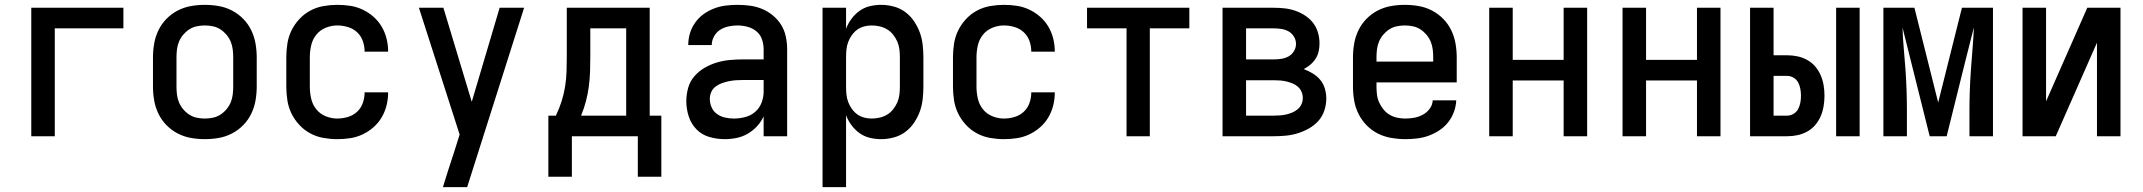

<svg xmlns="http://www.w3.org/2000/svg" viewBox="-20 -562 8840 792"><path d="M109 0V-530H489V-445H206V0Z M825 12Q796 12 767.5 7Q739 2 713 -11.5Q687 -25 666.5 -46Q646 -67 633.5 -93Q621 -119 616 -147.5Q611 -176 611 -205V-325Q611 -354 616 -382.5Q621 -411 633.5 -437Q646 -463 666.5 -484Q687 -505 713 -518.5Q739 -532 767.5 -537Q796 -542 825 -542Q854 -542 882.5 -537Q911 -532 937 -518.5Q963 -505 983.5 -484Q1004 -463 1016.5 -437Q1029 -411 1034 -382.5Q1039 -354 1039 -325V-205Q1039 -176 1034 -147.5Q1029 -119 1016.5 -93Q1004 -67 983.5 -46Q963 -25 937 -11.5Q911 2 882.5 7Q854 12 825 12ZM825 -73Q842 -73 858.5 -76.5Q875 -80 889 -89Q903 -98 914 -111Q925 -124 931.5 -139.5Q938 -155 940 -171.5Q942 -188 942 -205V-325Q942 -342 940 -358.5Q938 -375 931.5 -390.5Q925 -406 914 -419Q903 -432 889 -441Q875 -450 858.5 -453.5Q842 -457 825 -457Q808 -457 791.5 -453.5Q775 -450 761 -441Q747 -432 736 -419Q725 -406 718.5 -390.5Q712 -375 710 -358.5Q708 -342 708 -325V-205Q708 -188 710 -171.5Q712 -155 718.5 -139.5Q725 -124 736 -111Q747 -98 761 -89Q775 -80 791.5 -76.5Q808 -73 825 -73Z M1371 12Q1343 12 1314.5 7Q1286 2 1260.5 -11.5Q1235 -25 1215 -46.5Q1195 -68 1182.5 -93.5Q1170 -119 1165.5 -147.5Q1161 -176 1161 -205V-325Q1161 -354 1165.5 -382.5Q1170 -411 1182.5 -436.5Q1195 -462 1215 -483.5Q1235 -505 1260.5 -518.5Q1286 -532 1314.5 -537Q1343 -542 1371 -542Q1398 -542 1424.5 -538Q1451 -534 1475.5 -522.5Q1500 -511 1520.5 -493Q1541 -475 1554.5 -452Q1568 -429 1574.5 -403Q1581 -377 1581 -350V-349H1484V-350Q1484 -372 1476.5 -393Q1469 -414 1453 -429Q1437 -444 1415 -450.5Q1393 -457 1371 -457Q1347 -457 1323.5 -447.5Q1300 -438 1284.5 -418.5Q1269 -399 1263.5 -374.5Q1258 -350 1258 -325V-205Q1258 -180 1263.5 -155.5Q1269 -131 1284.5 -111.5Q1300 -92 1323.5 -82.5Q1347 -73 1371 -73Q1393 -73 1415 -79.5Q1437 -86 1453 -101Q1469 -116 1476.5 -137Q1484 -158 1484 -180V-181H1581V-180Q1581 -153 1574.5 -127Q1568 -101 1554.5 -78Q1541 -55 1520.5 -37Q1500 -19 1475.5 -7.5Q1451 4 1424.5 8Q1398 12 1371 12Z M1907 210H1807Q1818 174 1829.5 138Q1841 102 1853 66L1876 -7L1708 -530H1809L1926 -142L2041 -530H2142Z M2242 167V-85H2273Q2287 -114 2296.5 -144Q2306 -174 2311 -205Q2316 -236 2317 -268Q2318 -300 2318 -331V-530H2660V-85H2708V167H2611V0H2339V167ZM2377 -85H2563V-445H2415V-331Q2415 -300 2414 -268.5Q2413 -237 2409 -206Q2405 -175 2397 -144.5Q2389 -114 2377 -85Z M2969 12Q2937 12 2906 3Q2875 -6 2853 -28.5Q2831 -51 2821 -82Q2811 -113 2811 -144Q2811 -172 2818.5 -199Q2826 -226 2844 -247Q2862 -268 2886 -282Q2910 -296 2936.5 -304Q2963 -312 2990.5 -314.5Q3018 -317 3045 -317H3130V-359Q3130 -380 3123 -400Q3116 -420 3100 -433Q3084 -446 3063.5 -451.5Q3043 -457 3022 -457Q3004 -457 2985 -453Q2966 -449 2950.5 -439Q2935 -429 2925.5 -412Q2916 -395 2916 -376H2819Q2819 -401 2826 -424.5Q2833 -448 2847.5 -468.5Q2862 -489 2882 -503.5Q2902 -518 2925.5 -527Q2949 -536 2973.5 -539Q2998 -542 3022 -542Q3048 -542 3074 -538.5Q3100 -535 3124 -525Q3148 -515 3168.5 -498Q3189 -481 3202.5 -459Q3216 -437 3221.5 -411Q3227 -385 3227 -359V0H3130V-82Q3120 -60 3103 -41.5Q3086 -23 3064.5 -10.5Q3043 2 3018.5 7Q2994 12 2969 12ZM3007 -73Q3030 -73 3053.5 -79Q3077 -85 3095 -100.5Q3113 -116 3121.5 -138.5Q3130 -161 3130 -184V-232H3045Q3030 -232 3015.5 -231Q3001 -230 2986.5 -227Q2972 -224 2958 -219Q2944 -214 2932 -205Q2920 -196 2914 -182.5Q2908 -169 2908 -154Q2908 -136 2915.5 -119Q2923 -102 2938 -91.5Q2953 -81 2971 -77Q2989 -73 3007 -73Z M3373 210V-530H3470V-443Q3478 -465 3492.5 -484.5Q3507 -504 3526 -517.5Q3545 -531 3568 -536.5Q3591 -542 3615 -542Q3641 -542 3667 -535Q3693 -528 3714 -512.5Q3735 -497 3750 -475Q3765 -453 3774 -428.5Q3783 -404 3786 -377.5Q3789 -351 3789 -325V-205Q3789 -179 3786 -152.5Q3783 -126 3774 -101.5Q3765 -77 3750 -55Q3735 -33 3714 -17.5Q3693 -2 3667 5Q3641 12 3615 12Q3591 12 3568 6.5Q3545 1 3526 -12.5Q3507 -26 3492.5 -45.5Q3478 -65 3470 -87V210ZM3576 -73Q3593 -73 3609.5 -77Q3626 -81 3640 -89.5Q3654 -98 3664.5 -111.5Q3675 -125 3681.5 -140Q3688 -155 3690 -171.5Q3692 -188 3692 -205V-325Q3692 -342 3690 -358.5Q3688 -375 3681.5 -390Q3675 -405 3664.5 -418.5Q3654 -432 3640 -440.5Q3626 -449 3609.5 -453Q3593 -457 3576 -457Q3560 -457 3544.5 -453Q3529 -449 3516 -439.5Q3503 -430 3493.5 -416.5Q3484 -403 3478.5 -388Q3473 -373 3471.5 -357Q3470 -341 3470 -325V-205Q3470 -189 3471.5 -173Q3473 -157 3478.5 -142Q3484 -127 3493.5 -113.5Q3503 -100 3516 -90.5Q3529 -81 3544.5 -77Q3560 -73 3576 -73Z M4121 12Q4093 12 4064.5 7Q4036 2 4010.5 -11.5Q3985 -25 3965 -46.5Q3945 -68 3932.5 -93.5Q3920 -119 3915.5 -147.5Q3911 -176 3911 -205V-325Q3911 -354 3915.5 -382.5Q3920 -411 3932.5 -436.5Q3945 -462 3965 -483.5Q3985 -505 4010.5 -518.5Q4036 -532 4064.5 -537Q4093 -542 4121 -542Q4148 -542 4174.5 -538Q4201 -534 4225.5 -522.5Q4250 -511 4270.5 -493Q4291 -475 4304.5 -452Q4318 -429 4324.5 -403Q4331 -377 4331 -350V-349H4234V-350Q4234 -372 4226.5 -393Q4219 -414 4203 -429Q4187 -444 4165 -450.5Q4143 -457 4121 -457Q4097 -457 4073.5 -447.5Q4050 -438 4034.5 -418.5Q4019 -399 4013.5 -374.5Q4008 -350 4008 -325V-205Q4008 -180 4013.5 -155.5Q4019 -131 4034.5 -111.5Q4050 -92 4073.5 -82.5Q4097 -73 4121 -73Q4143 -73 4165 -79.5Q4187 -86 4203 -101Q4219 -116 4226.5 -137Q4234 -158 4234 -180V-181H4331V-180Q4331 -153 4324.5 -127Q4318 -101 4304.5 -78Q4291 -55 4270.5 -37Q4250 -19 4225.5 -7.5Q4201 4 4174.5 8Q4148 12 4121 12Z M4627 0V-445H4464V-530H4886V-445H4723V0Z M5234 0H5023V-530H5234Q5257 -530 5279.5 -527.5Q5302 -525 5323.5 -517.5Q5345 -510 5364 -497.5Q5383 -485 5396.5 -467.5Q5410 -450 5416.5 -428Q5423 -406 5423 -383Q5423 -367 5419.5 -350.5Q5416 -334 5407 -320Q5398 -306 5385.5 -295.5Q5373 -285 5358 -277Q5377 -270 5395 -259Q5413 -248 5426 -232.5Q5439 -217 5445 -196.5Q5451 -176 5451 -156Q5451 -131 5443 -106.5Q5435 -82 5418.5 -63.5Q5402 -45 5380 -32.5Q5358 -20 5334 -12.5Q5310 -5 5285 -2.5Q5260 0 5234 0ZM5120 -317H5234Q5250 -317 5266 -319.5Q5282 -322 5295.5 -329.5Q5309 -337 5317.5 -351Q5326 -365 5326 -381Q5326 -397 5317.5 -411Q5309 -425 5295.5 -432.5Q5282 -440 5266 -442.5Q5250 -445 5234 -445H5120ZM5120 -85H5234Q5247 -85 5260.5 -86Q5274 -87 5286.5 -90Q5299 -93 5311 -98Q5323 -103 5333 -111.5Q5343 -120 5348.5 -132Q5354 -144 5354 -157V-158Q5354 -171 5349 -183Q5344 -195 5334 -204Q5324 -213 5311.5 -218Q5299 -223 5286.5 -226Q5274 -229 5261 -230Q5248 -231 5234 -231H5120Z M5777 12Q5748 12 5719 7Q5690 2 5664 -11Q5638 -24 5617.5 -45Q5597 -66 5584 -92Q5571 -118 5566 -147Q5561 -176 5561 -205V-325Q5561 -354 5566 -382.5Q5571 -411 5583.5 -437Q5596 -463 5616.5 -484Q5637 -505 5663 -518.5Q5689 -532 5717.5 -537Q5746 -542 5775 -542Q5804 -542 5832.5 -537Q5861 -532 5887 -518.5Q5913 -505 5933.5 -484Q5954 -463 5966.5 -437Q5979 -411 5984 -382.5Q5989 -354 5989 -325V-222H5658V-205Q5658 -188 5660 -171.5Q5662 -155 5669 -139.5Q5676 -124 5687 -110.5Q5698 -97 5712.5 -88.5Q5727 -80 5743.5 -76.5Q5760 -73 5777 -73Q5796 -73 5814.5 -76.5Q5833 -80 5849.5 -89Q5866 -98 5877.5 -113.5Q5889 -129 5890 -148H5987Q5986 -124 5977.5 -100.5Q5969 -77 5953.5 -57.5Q5938 -38 5917.5 -24.5Q5897 -11 5874 -2.5Q5851 6 5826.5 9Q5802 12 5777 12ZM5658 -308H5892V-325Q5892 -342 5890 -358.5Q5888 -375 5881.5 -390.5Q5875 -406 5864 -419Q5853 -432 5839 -441Q5825 -450 5808.5 -453.5Q5792 -457 5775 -457Q5758 -457 5741.5 -453.5Q5725 -450 5711 -441Q5697 -432 5686 -419Q5675 -406 5668.5 -390.5Q5662 -375 5660 -358.5Q5658 -342 5658 -325Z M6123 0V-530H6220V-315H6430V-530H6527V0H6430V-230H6220V0Z M6673 0V-530H6770V-315H6980V-530H7077V0H6980V-230H6770V0Z M7554 0V-530H7651V0ZM7199 0V-530H7296V-334H7352Q7374 -334 7395 -329.5Q7416 -325 7435 -314.5Q7454 -304 7468 -287.5Q7482 -271 7490.5 -251Q7499 -231 7502.5 -210Q7506 -189 7506 -167Q7506 -146 7502.5 -124.5Q7499 -103 7490.5 -83Q7482 -63 7468 -46.5Q7454 -30 7435 -19.5Q7416 -9 7395 -4.5Q7374 0 7352 0ZM7296 -85H7352Q7366 -85 7378.5 -92.5Q7391 -100 7397.5 -112.5Q7404 -125 7406.5 -139Q7409 -153 7409 -167Q7409 -181 7406.5 -195Q7404 -209 7397.5 -221.5Q7391 -234 7378.5 -241.5Q7366 -249 7352 -249H7296Z M8010 0H7940L7828 -448Q7829 -405 7833 -362.5Q7837 -320 7840 -277Q7843 -234 7844.5 -191.5Q7846 -149 7846 -106V0H7749V-530H7877L7975 -139L8073 -530H8201V0H8104V-106Q8104 -148 8105.5 -190Q8107 -232 8110 -274Q8113 -316 8116.5 -358Q8120 -400 8122 -442V-448L8086 -306Z M8323 0V-530H8420V-144L8590 -530H8727V0H8630V-386L8460 0Z"/></svg>

Font: Lode Dark Term
Style: Bold
Weight: 700
Monospace: yes
Designer: Belleve Invis
Foundry: Belleve Invis
Version: Version 29.2.0